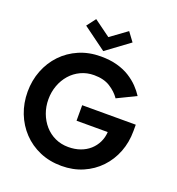

<svg xmlns="http://www.w3.org/2000/svg" viewBox="-154 -992 1037 1128"><g transform="rotate(20 364.5 -428.0)"><path d="M349.5 -365H684.5V-325.5Q684.5 -255 660.8 -193.8Q637 -132.5 593 -86.2Q549 -40 488.8 -14Q428.5 12 356 12Q281.5 12 220 -14.5Q158.5 -41 114 -88Q69.5 -135 45.2 -197.2Q21 -259.5 21 -330.5Q21 -401 45.2 -463.2Q69.5 -525.5 114 -572.2Q158.5 -619 220 -645.5Q281.5 -672 356 -672Q413.5 -672 458.5 -659.5Q503.5 -647 537.2 -625.8Q571 -604.5 595.8 -578.8Q620.5 -553 637 -527L520 -470Q496 -505 456.2 -530Q416.5 -555 356 -555Q311 -555 273.2 -537.2Q235.5 -519.5 208.2 -488.5Q181 -457.5 166 -416.8Q151 -376 151 -330.5Q151 -284.5 166 -244Q181 -203.5 208.2 -172.2Q235.5 -141 273.2 -123.5Q311 -106 356 -106Q397 -106 430.5 -118Q464 -130 488.8 -152Q513.5 -174 528 -203.8Q542.5 -233.5 544.5 -268H349.5ZM357 -706 211.5 -812.5 254 -868.5 357 -793.5 460 -868.5 501.5 -812.5Z"/></g></svg>

Font: League Spartan Thin SemiBold
Style: Regular
Weight: 600
Version: Version 2.002